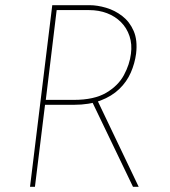

<svg xmlns="http://www.w3.org/2000/svg" viewBox="-20 -722 657 742"><path d="M326 -702Q356 -702 390 -692Q424 -682 452.5 -660Q481 -638 496.5 -602.5Q512 -567 506 -515Q501 -477 485.5 -441.5Q470 -406 441 -378Q412 -350 368.5 -333.5Q325 -317 266 -317H154L115 0H96L182 -702ZM265 -336Q344 -336 390.5 -363.5Q437 -391 459 -432Q481 -473 486 -514Q491 -551 480.5 -582.5Q470 -614 447.5 -636.5Q425 -659 393.5 -671Q362 -683 324 -683H199L157 -336ZM356 -335 516 0H494L333 -335Z"/></svg>

Font: Josefin Sans Thin Thin
Style: Italic
Weight: 250
Italic angle: -7°
Version: Version 2.000